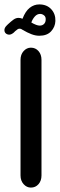

<svg xmlns="http://www.w3.org/2000/svg" viewBox="-43 -847 271 870"><path d="M59 -762Q72 -796 91.5 -811.5Q111 -827 135 -827Q169 -827 189 -805.5Q209 -784 208 -752Q207 -725 188.5 -705Q170 -685 135 -685Q118 -685 99.5 -692Q81 -699 59 -712Q53 -716 50.5 -716.5Q48 -717 45 -717Q41 -717 37 -714.5Q33 -712 26 -706L19 -699Q8 -690 -1 -690Q-10 -690 -16.5 -695.5Q-23 -701 -23 -711Q-23 -715 -21 -720Q-19 -725 -13 -731L-7 -737Q7 -750 18 -758Q29 -766 41 -766Q50 -766 59 -762ZM99 -745Q123 -731 137 -731Q149 -731 156.5 -738.5Q164 -746 164 -758Q165 -771 156.5 -777.5Q148 -784 139 -784Q125 -784 114.5 -772Q104 -760 99 -745ZM50 -576Q50 -600 64 -615.5Q78 -631 97 -631Q118 -631 131.5 -615.5Q145 -600 145 -576V-52Q145 -28 131.5 -12.5Q118 3 97 3Q78 3 64 -12.5Q50 -28 50 -52Z"/></svg>

Font: Beiruti SemiBold
Style: Regular
Weight: 600
Designer: Arlette Boutros
Foundry: Boutros
Version: Version 1.41